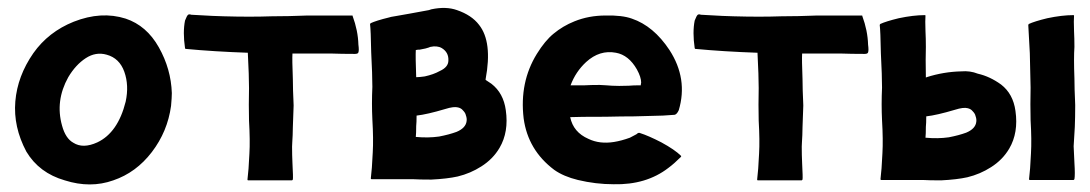

<svg xmlns="http://www.w3.org/2000/svg" viewBox="-20 -463 2810 495"><path d="M304 -415Q358 -397 389.5 -341Q421 -285 423 -223Q423 -212 421 -190Q412 -124 371.5 -71Q331 -18 272 2Q213 23 147 2Q81 -17 48 -72Q14 -136 19.5 -201.5Q25 -267 66 -326Q105 -381 170 -407Q241 -435 304 -415ZM304 -201Q313 -243 300.5 -278Q288 -313 255 -322Q227 -330 201 -313Q175 -296 156 -264Q122 -203 140 -139Q149 -106 169 -95Q194 -79 231 -96Q284 -121 304 -201Z M889 -422Q903 -384 904 -348Q906 -333 904 -328Q903 -324 895 -324Q860 -324 834 -325H772H734Q733 -310 735 -259Q735 -246 735.5 -229.5Q736 -213 736.5 -204.5Q737 -196 737 -191Q737 -183 735 -135Q735 -126 734.5 -114.5Q734 -103 733.5 -96Q733 -89 733 -85Q733 -63 734 -42Q736 -5 735 0L733 2H620Q618 2 618 0Q621 -23 623 -67Q625 -100 622 -152Q621 -192 622 -236Q622 -267 619 -325V-327Q532 -330 458 -337L457 -339Q451 -380 457 -410Q462 -423 465 -425Q468 -427 473 -425Q541 -421 557 -421Q625 -419 681 -421Q703 -421 724.5 -421.5Q746 -422 757 -422.5Q768 -423 772 -423H889Z M1157 -123Q1181 -133 1183 -151Q1184 -158 1181 -166Q1180 -172 1173 -179Q1169 -184 1161 -186Q1150 -189 1128 -182Q1081 -168 1054 -165Q1054 -147 1053 -138Q1053 -119 1052 -110Q1084 -107 1112 -111Q1138 -116 1157 -123ZM1089 -342Q1088 -341 1077 -338L1062 -335H1058L1052 -334Q1051 -318 1053 -264Q1061 -264 1075 -266Q1098 -271 1114 -280Q1136 -290 1136 -307Q1137 -328 1119 -339Q1107 -346 1089 -342ZM1247 -247Q1278 -223 1284 -179Q1292 -123 1268 -82Q1251 -53 1221 -34Q1193 -16 1160 -8Q1133 -2 1092 0Q1060 0 1045 -1H938Q936 -1 936 -3Q939 -26 941 -70Q943 -104 940 -155Q938 -196 940 -239Q940 -270 937 -328Q936 -386 934 -401L935 -402V-403Q950 -410 983 -418Q984 -419 1003 -422L1037 -428Q1084 -437 1086 -437Q1092 -439 1092 -439Q1130 -447 1158 -437Q1196 -424 1215 -399Q1250 -355 1232 -259V-257Z M1736 -61V-60V-59Q1718 -41 1703 -30Q1646 14 1562 12Q1516 12 1470 1Q1433 -8 1409 -25Q1341 -76 1330 -158Q1319 -251 1364 -324Q1385 -358 1407 -376Q1431 -396 1461 -408Q1498 -423 1541 -423Q1584 -424 1609 -415Q1665 -396 1706 -334Q1754 -260 1730 -179Q1725 -168 1719 -167Q1718 -167 1689 -165Q1680 -165 1652 -164Q1624 -163 1615 -163Q1583 -163 1542 -162Q1471 -162 1450 -161Q1458 -122 1497 -105Q1526 -91 1563 -97Q1582 -100 1604 -108L1621 -117Q1626 -122 1630 -120Q1652 -113 1685 -96Q1720 -77 1736 -61ZM1491 -303Q1464 -278 1451 -243H1486Q1503 -244 1526 -244Q1531 -244 1544 -243Q1557 -242 1558 -242Q1573 -241 1601 -242Q1614 -243 1624 -243H1632Q1632 -246 1633 -250Q1633 -264 1622 -284Q1601 -321 1568 -327Q1526 -335 1491 -303Z M2203 -422Q2217 -384 2218 -348Q2220 -333 2218 -328Q2217 -324 2209 -324Q2174 -324 2148 -325H2086H2048Q2047 -310 2049 -259Q2049 -246 2049.5 -229.5Q2050 -213 2050.5 -204.5Q2051 -196 2051 -191Q2051 -183 2049 -135Q2049 -126 2048.5 -114.5Q2048 -103 2047.5 -96Q2047 -89 2047 -85Q2047 -63 2048 -42Q2050 -5 2049 0L2047 2H1934Q1932 2 1932 0Q1935 -23 1937 -67Q1939 -100 1936 -152Q1935 -192 1936 -236Q1936 -267 1933 -325V-327Q1846 -330 1772 -337L1771 -339Q1765 -380 1771 -410Q1776 -423 1779 -425Q1782 -427 1787 -425Q1855 -421 1871 -421Q1939 -419 1995 -421Q2017 -421 2038.5 -421.5Q2060 -422 2071 -422.5Q2082 -423 2086 -423H2203Z M2750 -261Q2750 -248 2750.5 -231.5Q2751 -215 2751.5 -206Q2752 -197 2752 -192Q2752 -160 2751 -136L2748 -86Q2748 -85 2750 -43Q2752 -12 2750 -1L2748 1H2635Q2633 1 2633 -1Q2636 -24 2638 -68Q2640 -102 2637 -153Q2636 -194 2637 -237Q2637 -248 2635 -326L2631 -399L2632 -400V-401Q2647 -408 2680 -416Q2718 -424 2747 -424Q2749 -424 2749 -423Q2748 -411 2749 -383Q2750 -364 2750 -342Q2748 -314 2750 -261ZM2471 -121Q2495 -131 2497 -149Q2498 -156 2495 -164Q2494 -170 2487 -177Q2483 -182 2475 -184Q2464 -187 2442 -180Q2395 -166 2368 -163Q2368 -145 2367 -136Q2367 -117 2366 -108Q2398 -105 2426 -109Q2452 -114 2471 -121ZM2501 -273Q2532 -266 2561 -245Q2592 -221 2598 -177Q2606 -121 2582 -80Q2565 -51 2535 -32Q2507 -14 2474 -6Q2447 0 2406 2Q2374 2 2359 1H2252Q2250 1 2250 -1Q2253 -24 2255 -68Q2257 -102 2254 -153Q2252 -194 2254 -237Q2254 -268 2251 -326Q2250 -384 2248 -399L2249 -400V-401Q2264 -408 2297 -416Q2335 -424 2364 -424Q2366 -424 2366 -423Q2365 -411 2366 -383Q2367 -364 2367 -342Q2366 -314 2367 -263L2369 -264Q2413 -278 2458 -279Q2481 -281 2501 -273Z"/></svg>

Font: Tovari Sans
Style: Bold
Weight: 700
Designer: Verneri Kontto, Denis Ignatov
Foundry: Verneri Kontto
Version: Version 1.10 May 7, 2019